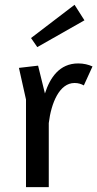

<svg xmlns="http://www.w3.org/2000/svg" viewBox="-20 -774 402 794"><path d="M329.2 -690 288.3 -754.2 108.3 -616.7 134.2 -579.2ZM58.3 -493.3 87.5 -362.5V0H181.7V-265C191.7 -348.3 225.8 -430.8 288.3 -430.8C304.2 -430.8 315.8 -426.7 326.7 -420.8L362.5 -499.2C345.8 -506.7 326.7 -511.7 303.3 -511.7C225.8 -511.7 186.7 -452.5 165.8 -387.5L137.5 -502.5Z"/></svg>

Font: Boon Medium
Style: Regular
Weight: 500
Designer: Sungsit Sawaiwan
Foundry: FontUni
Version: Version 2.0